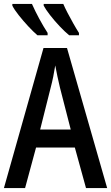

<svg xmlns="http://www.w3.org/2000/svg" viewBox="-20 -960 567 980"><path d="M419 0 362 -207H164L108 0H0L202 -715H322L527 0ZM286 -513Q280 -539 273 -570.5Q266 -602 262 -626Q258 -600 252 -570Q246 -540 239 -514L185 -299H341ZM303 -940Q311 -921 324.5 -895Q338 -869 353.5 -841.5Q369 -814 383 -792V-780H333Q311 -798 284.5 -826Q258 -854 235.5 -883Q213 -912 203 -931V-940ZM143 -940Q159 -904 180 -865Q201 -826 223 -792V-780H171Q150 -798 124 -826Q98 -854 75.5 -882.5Q53 -911 43 -931V-940Z"/></svg>

Font: Noto Sans Condensed Medium
Style: Regular
Weight: 500
Width: 3
Designer: Monotype Design Team
Foundry: Monotype Imaging Inc.
Version: Version 2.013; ttfautohint (v1.8.4.7-5d5b)